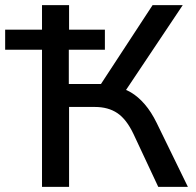

<svg xmlns="http://www.w3.org/2000/svg" viewBox="-28 -725 759 745"><path d="M135 0V-532H-8V-610H135V-705H240V-610H379V-532H239V-399H377L348 -375L564 -705H681L447 -355L420 -388Q452 -383 480 -366.5Q508 -350 533.5 -320.5Q559 -291 580 -248L701 0H586L490 -205Q463 -262 427.5 -286Q392 -310 340 -310H240V0Z"/></svg>

Font: Nunito Sans 11pt SemiBold
Style: Regular
Weight: 600
Version: Version 3.101;gftools[0.9.27]